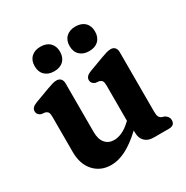

<svg xmlns="http://www.w3.org/2000/svg" viewBox="-153 -771 883 912"><g transform="rotate(-30 289.0 -315.0)"><path d="M72.5 -132.5V-326.5Q72.5 -344 67.8 -351Q63 -358 53.5 -361L32 -363.5Q12 -372 12 -390Q12 -411.5 41.5 -422.5L121 -452Q140 -459 152 -462.5Q164 -466 175 -466Q189.5 -466 197.8 -456.8Q206 -447.5 206 -432.5V-165.5Q206 -125.5 224 -104.5Q242 -83.5 272 -83.5Q293.5 -83.5 316.5 -94Q339.5 -104.5 364.5 -128L369.5 -132.5V-326.5Q369.5 -344 364.8 -351Q360 -358 350.5 -361L329 -363.5Q309 -372 309 -390Q309 -411.5 338.5 -422.5L418 -452Q437 -459 449 -462.5Q461 -466 472.5 -466Q487 -466 495 -456.8Q503 -447.5 503 -432.5V-105.5Q503 -85.5 507.8 -77.2Q512.5 -69 521.5 -65L535.5 -60.5Q556 -48.5 556 -29.5Q556 0 523.5 0H439Q409 0 391.8 -17.5Q374.5 -35 374.5 -65V-76.5Q324 -29.5 282 -8.5Q240 12.5 202 12.5Q144 12.5 108.2 -26.8Q72.5 -66 72.5 -132.5ZM189 -508.5Q157 -508.5 138.2 -526.5Q119.5 -544.5 119.5 -576Q119.5 -607 138.2 -625Q157 -643 189 -643Q221.5 -643 240 -625Q258.5 -607 258.5 -576Q258.5 -545 240 -526.8Q221.5 -508.5 189 -508.5ZM380.5 -508.5Q348.5 -508.5 329.8 -526.5Q311 -544.5 311 -576Q311 -607 329.8 -625Q348.5 -643 380.5 -643Q413.5 -643 432 -625Q450.5 -607 450.5 -576Q450.5 -545 432 -526.8Q413.5 -508.5 380.5 -508.5Z"/></g></svg>

Font: Fraunces 72pt S100 SemiBold
Style: Regular
Weight: 600
Version: Version 1.000; ttfautohint (v1.8.3)